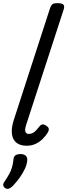

<svg xmlns="http://www.w3.org/2000/svg" viewBox="-24 -910 427 1220"><path d="M147 16Q82 16 60.5 -28.5Q39 -73 65 -152L294 -858Q301 -878 310.5 -884Q320 -890 339 -890Q371 -890 379 -880.5Q387 -871 381 -851L143 -119Q133 -90 137 -74.5Q141 -59 160 -59Q174 -59 186 -66Q198 -73 208 -84.5Q218 -96 227 -107Q233 -116 243 -119Q253 -122 268 -112Q285 -102 286 -91.5Q287 -81 281 -70Q268 -48 248 -28Q228 -8 202.5 4Q177 16 147 16ZM10 286Q-2 278 -3.5 267.5Q-5 257 4 245Q22 218 34 196.5Q46 175 52.5 152.5Q59 130 62 100Q64 83 75.5 76Q87 69 106 69Q129 69 140 80Q151 91 149 110Q147 135 134 163Q121 191 101.5 218Q82 245 59 270Q46 283 34 288Q22 293 10 286Z"/></svg>

Font: Playwrite DK Uloopet
Style: Regular
Weight: 400
Designer: Veronika Burian, José Scaglione
Foundry: TypeTogether
Version: Version 1.002